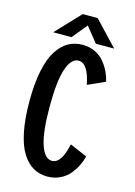

<svg xmlns="http://www.w3.org/2000/svg" viewBox="-130 -930 710 1009"><g transform="rotate(15 225.0 -425.5)"><path d="M397 -729.5H297.5L232 -811L165 -729.5H65.5L190.5 -862H272ZM231.5 11Q188 11 153.8 -8.8Q119.5 -28.5 93.2 -70.2Q67 -112 52.8 -182.2Q38.5 -252.5 38.5 -348Q38.5 -443 53 -513.2Q67.5 -583.5 94 -625Q120.5 -666.5 155 -686.2Q189.5 -706 233 -706Q271 -706 302 -690.8Q333 -675.5 352.5 -651Q372 -626.5 383.8 -601.5Q395.5 -576.5 401.5 -550.5L307.5 -508Q286 -620 233.5 -620Q193.5 -620 171 -553.2Q148.5 -486.5 148.5 -348Q148.5 -209.5 171 -142.2Q193.5 -75 233.5 -75Q284.5 -75 307.5 -184.5L401.5 -144Q396 -119.5 384.2 -95Q372.5 -70.5 352.8 -45.5Q333 -20.5 301.2 -4.8Q269.5 11 231.5 11Z"/></g></svg>

Font: League Mono Condensed Medium
Style: Regular
Weight: 500
Width: 1
Designer: Tyler Finck
Foundry: The League of Moveable Type / Tyler Finck
Version: Version 2.210